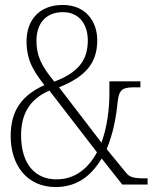

<svg xmlns="http://www.w3.org/2000/svg" viewBox="-20 -744 620 774"><path d="M204 10C298 10 352 -43 390 -105L473 0H575V-25H566C519 -25 502 -29 487 -49L410 -143C436 -205 448 -270 454 -331C460 -389 477 -392 531 -392H546V-416H421V-367C421 -306 412 -231 389 -169L218 -392C327 -436 372 -491 372 -582C372 -656 327 -724 233 -724C132 -724 87 -656 87 -578C87 -499 117 -455 159 -401C74 -362 23 -304 23 -196C23 -78 89 10 204 10ZM199 -415C147 -478 127 -519 127 -579C127 -648 163 -695 234 -695C302 -695 334 -642 334 -581C334 -500 294 -451 199 -415ZM207 -21C125 -21 65 -79 65 -199C65 -307 121 -353 179 -379L371 -130C336 -66 284 -21 207 -21Z"/></svg>

Font: Noto Serif Armenian Condensed ExtraLight
Style: Regular
Weight: 200
Width: 3
Designer: Monotype Design Team
Foundry: Monotype Imaging Inc.
Version: Version 2.008